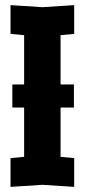

<svg xmlns="http://www.w3.org/2000/svg" viewBox="-20 -724 330 748"><path d="M21 4V-108L74 -113V-587L21 -592V-704L145 -696L269 -704V-592L216 -587V-113L269 -108V4L145 -4ZM28 -305V-395H268V-305Z"/></svg>

Font: Tektur Condensed SemiBold
Style: Regular
Weight: 600
Width: 3
Designer: Adam Jagosz
Foundry: Adam Jagosz
Version: Version 1.005;gftools[0.9.30]